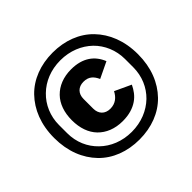

<svg xmlns="http://www.w3.org/2000/svg" viewBox="-168 -913 1127 1127"><g transform="rotate(-45 396.0 -349.0)"><path d="M396 12C295 12 207 -22 146 -85C85 -148 48 -237 48 -349C48 -461 85 -550 146 -613C207 -676 295 -710 396 -710C497 -710 585 -676 646 -613C707 -550 744 -461 744 -349C744 -237 707 -148 646 -85C585 -22 497 12 396 12ZM396 -52C476 -52 544 -81 593 -128C641 -175 670 -240 670 -315V-383C670 -456 641 -523 593 -570C544 -617 476 -646 396 -646C316 -646 248 -617 200 -570C151 -523 122 -456 122 -383V-315C122 -240 151 -175 200 -128C248 -81 316 -52 396 -52ZM403 -134C338 -134 286 -156 250 -193C214 -230 195 -284 195 -349C195 -414 214 -468 250 -505C286 -542 338 -564 403 -564C500 -564 557 -519 584 -451L484 -403C468 -438 447 -461 403 -461C359 -461 332 -433 332 -389V-309C332 -265 359 -237 403 -237C447 -237 474 -262 491 -295L592 -248C577 -217 558 -189 527 -168C496 -147 456 -134 403 -134Z"/></g></svg>

Font: Plexus Sans Bold
Style: Regular
Weight: 700
Version: Version 2.001;PS 002.001;hotconv 1.0.70;makeotf.lib2.5.58329